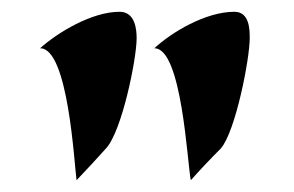

<svg xmlns="http://www.w3.org/2000/svg" viewBox="-20 -735 500 326"><path d="M404 -670C404 -684 404 -715 378 -715C329 -715 271 -680 242 -653C289 -654 298 -457 304 -429C320 -447 337 -465 355 -483C380 -512 404 -635 404 -670ZM212 -670C212 -684 210 -715 183 -715C136 -715 78 -680 48 -653C96 -654 106 -457 110 -429C127 -447 144 -465 160 -483C187 -512 212 -635 212 -670Z"/></svg>

Font: Eagle Lake
Style: Regular
Weight: 400
Designer: Astigmatic (AOETI)
Foundry: Astigmatic (AOETI)
Version: Version 1.000